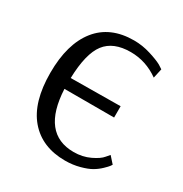

<svg xmlns="http://www.w3.org/2000/svg" viewBox="-129 -610 687 720"><g transform="rotate(30 215.0 -250.0)"><path d="M387 -94 412 -66Q410 -63 406.5 -58Q403 -53 389 -39.5Q375 -26 358 -16Q341 -6 311.5 2Q282 10 249 10Q149 10 93 -55.5Q37 -121 37 -248Q37 -373 91.5 -441.5Q146 -510 249 -510Q285 -510 320.5 -499Q356 -488 374 -478L391 -467L382 -426Q326 -466 260 -466Q185 -466 150.5 -421Q116 -376 113 -269L328 -271V-222H113Q122 -34 261 -34Q299 -34 330.5 -49Q362 -64 374 -79Z"/></g></svg>

Font: Arsenal
Style: Regular
Weight: 400
Designer: Andrij Shevchenko
Foundry: Stairsfor.com
Version: Version 1.000